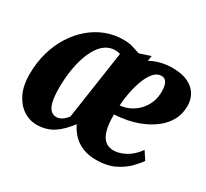

<svg xmlns="http://www.w3.org/2000/svg" viewBox="-120 -748 1015 944"><g transform="rotate(30 387.0 -276.0)"><path d="M495.5 -565.5 491 -536Q518.5 -551 549.5 -558.8Q580.5 -566.5 614 -566.5Q667.5 -566.5 702.2 -550Q737 -533.5 754 -505.2Q771 -477 771 -441.5Q771 -395 751.8 -359.8Q732.5 -324.5 700.5 -299.2Q668.5 -274 629.8 -257.5Q591 -241 551.5 -233.2Q512 -225.5 478.5 -224.5Q478 -174 486.8 -139.2Q495.5 -104.5 514.5 -87Q533.5 -69.5 564.5 -69.5Q596 -69.5 631.8 -88.8Q667.5 -108 696 -148.5L726 -103Q712 -82 684.8 -54.5Q657.5 -27 615.2 -6.8Q573 13.5 513.5 13.5Q469.5 13.5 436.5 0Q403.5 -13.5 380.8 -37.2Q358 -61 344 -91Q326 -67.5 307.5 -48.8Q289 -30 269 -17Q249 -4 225.2 3Q201.5 10 173 10Q132 10 97 -13.5Q62 -37 41 -81Q20 -125 20 -187Q20 -254 36.5 -312Q53 -370 82.8 -416.8Q112.5 -463.5 152 -497Q191.5 -530.5 238.2 -548.2Q285 -566 335 -566Q368 -566 390 -559.2Q412 -552.5 433.5 -545ZM298 -107.5 355.5 -496.5Q347.5 -499 340.5 -500Q333.5 -501 325 -501Q298 -500.5 275 -485.8Q252 -471 234.5 -443.5Q217 -416 204.8 -379Q192.5 -342 186 -297Q179.5 -252 179.5 -201.5Q179.5 -150 187.5 -121.5Q195.5 -93 208.8 -82Q222 -71 238 -71Q247.5 -71 255.8 -74Q264 -77 271.2 -81.8Q278.5 -86.5 285 -93.2Q291.5 -100 298 -107.5ZM587.5 -505.5Q562 -505.5 543 -483.2Q524 -461 510.8 -425.8Q497.5 -390.5 490 -351Q482.5 -311.5 480.5 -276.5Q509.5 -279 535.8 -291.8Q562 -304.5 582.2 -325.8Q602.5 -347 614.2 -375.2Q626 -403.5 626 -438Q626 -473 616 -489.2Q606 -505.5 587.5 -505.5Z"/></g></svg>

Font: Merriweather 24pt SemiCondensed Black
Style: Italic
Weight: 900
Width: 4
Italic angle: -7.8°
Designer: Eben Sorkin
Foundry: Eben Sorkin
Version: Version 2.101